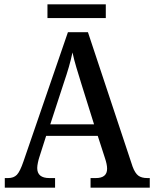

<svg xmlns="http://www.w3.org/2000/svg" viewBox="-20 -862 708 882"><path d="M2 0V-44H17Q43 -44 57.5 -59Q72 -74 88 -121L292 -714H384L589 -97Q600 -67 615 -55.5Q630 -44 657 -44H668V0H396V-44H420Q472 -44 472 -87Q472 -97 469.5 -109Q467 -121 463 -133L429 -238H192L161 -141Q157 -129 154 -114.5Q151 -100 151 -90Q151 -44 207 -44H233V0ZM211 -291H412L355 -473Q342 -515 331 -551.5Q320 -588 313 -621Q306 -588 296.5 -555Q287 -522 273 -481ZM198 -779V-842H466V-779Z"/></svg>

Font: Noto Serif Georgian SemiCondensed Medium
Style: Regular
Weight: 500
Width: 4
Designer: Monotype Design Team, Akaki Razmadze
Foundry: Google LLC
Version: Version 2.003; ttfautohint (v1.8.4.7-5d5b)